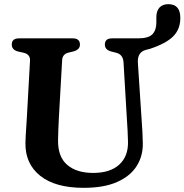

<svg xmlns="http://www.w3.org/2000/svg" viewBox="-20 -884 885 921"><path d="M589.5 -298.5 572.5 -585.5Q570 -623 537 -631L515.5 -636.5Q483 -644.5 483 -670Q483 -700 517.5 -700H641.5Q692.5 -700 711.2 -719.8Q730 -739.5 730 -775.5V-801.5Q730 -831.5 745 -847.8Q760 -864 787.5 -864Q845 -864 845 -798Q845 -744 811 -709.8Q777 -675.5 700 -650L679 -644.5Q637.5 -633 641.5 -581L660 -300Q662 -274.5 663.2 -249.8Q664.5 -225 665 -199Q666.5 -136.5 635.8 -87.8Q605 -39 541.8 -11Q478.5 17 381.5 17Q245 17 172.8 -40.8Q100.5 -98.5 102 -198.5Q102 -213.5 103.5 -236.5Q105 -259.5 106.5 -283.2Q108 -307 109 -323.5L124 -593.5Q125.5 -624.5 91 -631.5L68.5 -636.5Q36.5 -644 36.5 -670Q36.5 -700 71 -700H329Q363.5 -700 363.5 -670Q363.5 -645.5 331 -637L308.5 -631.5Q279.5 -625 278 -594.5L262.5 -320.5Q260.5 -287.5 259.8 -260.5Q259 -233.5 258.5 -212.5Q257 -132.5 302 -93.5Q347 -54.5 427 -54.5Q508 -54.5 551.8 -94.2Q595.5 -134 594 -204Q593 -237 592 -258.2Q591 -279.5 589.5 -298.5Z"/></svg>

Font: Fraunces 9pt Soft SemiBold
Style: Regular
Weight: 600
Version: Version 1.000;[b76b70a41]